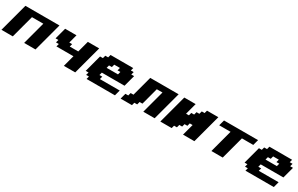

<svg xmlns="http://www.w3.org/2000/svg" viewBox="227 -2144 5679 3663"><g transform="rotate(30 3067.0 -312.5)"><path d="M500 0H750Q777.8 -104 833.7 -312.3Q889.6 -520.5 917.5 -625H167.5Q139.6 -520.5 83.7 -312.3Q27.8 -104 0 0H250Q272 -83 316.7 -250Q361.3 -417 383.8 -500H633.8Q611.3 -417 566.7 -250Q522 -83 500 0Z M1375 0H1625Q1652.8 -104 1708.7 -312.3Q1764.6 -520.5 1792.5 -625H1542.5Q1531.2 -583.5 1509 -500Q1486.8 -416.5 1475.6 -375H1288.1L1304.7 -437.5H1242.2L1292.5 -625H1042.5Q1031.2 -583.5 1009 -500Q986.8 -416.5 975.6 -375H1038.1L1021 -312.5H1083.5L1066.9 -250H1441.9Q1430.7 -208.5 1408.4 -125.2Q1386.2 -42 1375 0Z M1875 0H2500Q2505.4 -21 2516.6 -62.5Q2527.8 -104 2533.7 -125H2096.2L2112.8 -187.5H2050.3L2066.9 -250H2566.9Q2578.1 -292 2600.3 -375.2Q2622.6 -458.5 2633.8 -500H2571.3L2588.4 -562.5H2525.9L2542.5 -625H2042.5L2025.9 -562.5H1963.4L1946.3 -500H1883.8Q1867.2 -437.5 1833.7 -312.5Q1800.3 -187.5 1783.7 -125H1846.2L1829.1 -62.5H1891.6ZM2350.6 -375H2100.6L2117.2 -437.5H2179.7L2196.3 -500H2321.3L2304.7 -437.5H2367.2Z M3125 0H3375Q3402.8 -104 3458.7 -312.3Q3514.6 -520.5 3542.5 -625H2917.5L2800.3 -187.5H2737.8L2721.2 -125H2658.7Q2652.8 -104 2641.6 -62.5Q2630.4 -21 2625 0H2875L2891.6 -62.5H2954.1L2971.2 -125H3033.7Q3050.8 -187.5 3084 -312.5Q3117.2 -437.5 3133.8 -500H3258.8Q3236.3 -417 3191.7 -250Q3147 -83 3125 0Z M4000 0H4250Q4277.8 -104 4333.7 -312.3Q4389.6 -520.5 4417.5 -625H4167.5L4150.9 -562.5H4088.4L4071.3 -500H4008.8L3992.2 -437.5H3929.7L3913.1 -375H3850.6Q3861.8 -416.5 3884 -500Q3906.2 -583.5 3917.5 -625H3667.5Q3639.6 -520.5 3583.7 -312.3Q3527.8 -104 3500 0H3750L3766.6 -62.5H3829.1L3846.2 -125H3908.7L3925.3 -187.5H3987.8L4004.4 -250H4066.9Q4055.7 -208.5 4033.4 -125.2Q4011.2 -42 4000 0Z M4625 0H4875Q4897 -83 4941.7 -250Q4986.3 -417 5008.8 -500H5258.8Q5264.2 -520.5 5275.4 -562.3Q5286.6 -604 5292.5 -625H4542.5Q4536.6 -604 4525.4 -562.3Q4514.2 -520.5 4508.8 -500H4758.8Q4736.3 -417 4691.7 -250Q4647 -83 4625 0Z M5375 0H6000Q6005.4 -21 6016.6 -62.5Q6027.8 -104 6033.7 -125H5596.2L5612.8 -187.5H5550.3L5566.9 -250H6066.9Q6078.1 -292 6100.3 -375.2Q6122.6 -458.5 6133.8 -500H6071.3L6088.4 -562.5H6025.9L6042.5 -625H5542.5L5525.9 -562.5H5463.4L5446.3 -500H5383.8Q5367.2 -437.5 5333.7 -312.5Q5300.3 -187.5 5283.7 -125H5346.2L5329.1 -62.5H5391.6ZM5850.6 -375H5600.6L5617.2 -437.5H5679.7L5696.3 -500H5821.3L5804.7 -437.5H5867.2Z"/></g></svg>

Font: Faithful 32x
Style: BoldOblique
Weight: 400
Foundry: Faithful Resource Pack
Version: Version 1.0; January 27, 2023